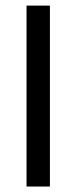

<svg xmlns="http://www.w3.org/2000/svg" viewBox="-20 -682 280 702"><path d="M77 0V-661.5H162.5V0Z"/></svg>

Font: Anek Gujarati SemiExpanded
Style: Regular
Weight: 400
Width: 6
Designer: Mrunmayee Ghaisas (Gujarati), Yesha Goshar (Latin)
Foundry: Ek Type
Version: Version 1.003